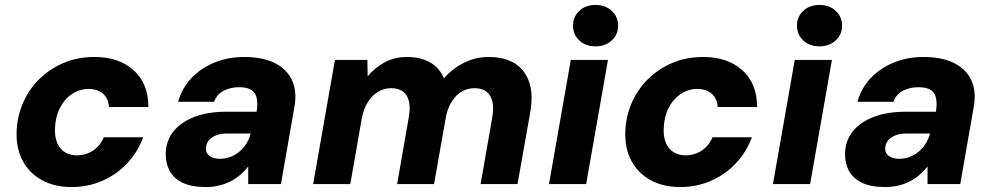

<svg xmlns="http://www.w3.org/2000/svg" viewBox="-20 -743 4005 775"><path d="M269 12Q200 12 149 -16Q98 -44 71.5 -94Q45 -144 47 -210Q49 -273 73 -328Q97 -383 139.5 -424.5Q182 -466 238 -489.5Q294 -513 361 -513Q460 -513 519.5 -459.5Q579 -406 579 -311H420Q418 -345 396 -364.5Q374 -384 338 -384Q301 -384 270 -363Q239 -342 221 -305.5Q203 -269 202 -223Q201 -199 206.5 -179Q212 -159 223.5 -145Q235 -131 252 -123.5Q269 -116 290 -116Q315 -116 336.5 -125Q358 -134 374 -150.5Q390 -167 399 -189H558Q536 -129 493 -83.5Q450 -38 392.5 -13Q335 12 269 12Z M811 12Q753 12 717 -5.5Q681 -23 664.5 -54Q648 -85 649 -123Q650 -175 680 -212.5Q710 -250 764.5 -271Q819 -292 894 -292H1016Q1021 -326 1016 -348Q1011 -370 994 -380.5Q977 -391 944 -391Q910 -391 882.5 -376.5Q855 -362 844 -332H699Q714 -386 751.5 -426.5Q789 -467 844.5 -490Q900 -513 966 -513Q1039 -513 1088 -489Q1137 -465 1158.5 -419.5Q1180 -374 1168 -309L1114 0H982V-71Q968 -53 950 -37.5Q932 -22 910.5 -11Q889 0 864 6Q839 12 811 12ZM868 -102Q891 -102 911 -110Q931 -118 947 -131.5Q963 -145 974.5 -163.5Q986 -182 992 -204H896Q871 -204 852 -196.5Q833 -189 822.5 -176Q812 -163 811 -144Q811 -123 827 -112.5Q843 -102 868 -102Z M1244 0 1332 -501H1463L1464 -435Q1493 -470 1532.5 -491.5Q1572 -513 1624 -513Q1660 -513 1689.5 -503Q1719 -493 1739.5 -474Q1760 -455 1772 -427Q1806 -466 1852.5 -489.5Q1899 -513 1952 -513Q2019 -513 2060.5 -485.5Q2102 -458 2117.5 -407Q2133 -356 2119 -282L2069 0H1920L1967 -269Q1977 -325 1958.5 -356Q1940 -387 1895 -387Q1868 -387 1845 -374Q1822 -361 1805.5 -336Q1789 -311 1781 -277L1732 0H1583L1630 -269Q1640 -325 1622 -356Q1604 -387 1558 -387Q1529 -387 1505 -372Q1481 -357 1464 -329.5Q1447 -302 1440 -263L1394 0Z M2196 0 2284 -501H2434L2346 0ZM2384 -556Q2343 -556 2318 -580Q2293 -604 2293 -639Q2293 -675 2318 -699Q2343 -723 2384 -723Q2424 -723 2449.5 -699Q2475 -675 2475 -639Q2475 -604 2449.5 -580Q2424 -556 2384 -556Z M2726 12Q2657 12 2606 -16Q2555 -44 2528.5 -94Q2502 -144 2504 -210Q2506 -273 2530 -328Q2554 -383 2596.5 -424.5Q2639 -466 2695 -489.5Q2751 -513 2818 -513Q2917 -513 2976.5 -459.5Q3036 -406 3036 -311H2877Q2875 -345 2853 -364.5Q2831 -384 2795 -384Q2758 -384 2727 -363Q2696 -342 2678 -305.5Q2660 -269 2659 -223Q2658 -199 2663.5 -179Q2669 -159 2680.5 -145Q2692 -131 2709 -123.5Q2726 -116 2747 -116Q2772 -116 2793.5 -125Q2815 -134 2831 -150.5Q2847 -167 2856 -189H3015Q2993 -129 2950 -83.5Q2907 -38 2849.5 -13Q2792 12 2726 12Z M3100 0 3188 -501H3338L3250 0ZM3288 -556Q3247 -556 3222 -580Q3197 -604 3197 -639Q3197 -675 3222 -699Q3247 -723 3288 -723Q3328 -723 3353.5 -699Q3379 -675 3379 -639Q3379 -604 3353.5 -580Q3328 -556 3288 -556Z M3553 12Q3495 12 3459 -5.5Q3423 -23 3406.5 -54Q3390 -85 3391 -123Q3392 -175 3422 -212.5Q3452 -250 3506.5 -271Q3561 -292 3636 -292H3758Q3763 -326 3758 -348Q3753 -370 3736 -380.5Q3719 -391 3686 -391Q3652 -391 3624.5 -376.5Q3597 -362 3586 -332H3441Q3456 -386 3493.5 -426.5Q3531 -467 3586.5 -490Q3642 -513 3708 -513Q3781 -513 3830 -489Q3879 -465 3900.5 -419.5Q3922 -374 3910 -309L3856 0H3724V-71Q3710 -53 3692 -37.5Q3674 -22 3652.5 -11Q3631 0 3606 6Q3581 12 3553 12ZM3610 -102Q3633 -102 3653 -110Q3673 -118 3689 -131.5Q3705 -145 3716.5 -163.5Q3728 -182 3734 -204H3638Q3613 -204 3594 -196.5Q3575 -189 3564.5 -176Q3554 -163 3553 -144Q3553 -123 3569 -112.5Q3585 -102 3610 -102Z"/></svg>

Font: DM Sans 18pt Black
Style: Italic
Weight: 900
Italic angle: -10°
Designer: Colophon Foundry, Jonny Pinhorn
Foundry: Colophon Foundry
Version: Version 4.004;gftools[0.9.30]